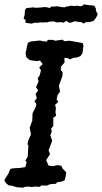

<svg xmlns="http://www.w3.org/2000/svg" viewBox="-34 -857 471 886"><path d="M72 9 44 7 30 3 17 -1H7L-3 -9L-9 -15L-14 -26L-4 -42L5 -56L13 -77L25 -80L38 -81L58 -82L71 -84L83 -86L89 -109L83 -116L94 -134L97 -185L93 -192L96 -208L109 -237L103 -268L115 -300L116 -334L132 -366L134 -377L125 -389L136 -405L130 -423L142 -440L132 -455L144 -481L140 -496L149 -509L155 -532L147 -546L163 -561L150 -578L138 -575L121 -577L103 -580L93 -588L87 -594L84 -612L88 -629L90 -641L95 -660L110 -666L121 -667L140 -669L151 -670L163 -667L181 -665L187 -673H210L221 -669L240 -672L254 -674L263 -667L287 -669L299 -667L321 -663L334 -661L348 -658L351 -646L349 -629L347 -612L337 -598L322 -592L305 -590L289 -583L278 -589L263 -590L264 -569L247 -549V-532L255 -525L254 -506L238 -462L243 -434L232 -419L227 -399L235 -387L220 -373L224 -359L222 -339L225 -323L212 -314V-276L202 -263L205 -250L198 -232L207 -208L190 -163L197 -146L179 -118L190 -93L209 -90L233 -95L249 -92L255 -79L263 -71L272 -61L269 -44L265 -26L251 -19L230 -16L224 -9L197 -7L183 -1H156L150 5L126 4L114 6L98 4L82 5ZM112 -748 96 -750 84 -752V-764L75 -772L80 -789L81 -810L88 -820L102 -821L118 -823L133 -821L147 -822L160 -823L168 -824H180L195 -820L204 -827H220L231 -828L245 -825L263 -823L274 -827L283 -828L293 -831L310 -829L321 -831L337 -828L347 -831L353 -837L370 -834L379 -833L400 -831L408 -819L409 -807L417 -791L411 -779L407 -772L397 -760L383 -756L370 -755L359 -754L353 -748L341 -755L329 -756L310 -759L293 -752L283 -753L272 -761L259 -752L249 -755L236 -754H226L216 -758L193 -757L185 -754H172L166 -753L152 -754L134 -751L128 -753Z"/></svg>

Font: Winky Rough
Style: Italic
Weight: 400
Italic angle: -8.97852°
Designer: Simon Atzbach
Foundry: typofactur
Version: Version 1.206